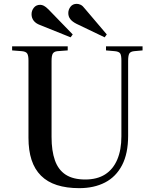

<svg xmlns="http://www.w3.org/2000/svg" viewBox="-20 -964 808 998"><path d="M392 14Q326 14 276 -2Q226 -18 193 -51Q160 -84 144 -133Q128 -182 128 -248V-650Q128 -675 121.5 -685.5Q115 -696 94 -698L43 -702V-723H332V-702L278 -698Q261 -696 254.5 -685.5Q248 -675 248 -647V-252Q248 -180 265.5 -130.5Q283 -81 321.5 -56Q360 -31 423 -31Q485 -31 526.5 -57.5Q568 -84 589.5 -134.5Q611 -185 611 -255V-650Q611 -677 604.5 -686.5Q598 -696 577 -698L531 -702V-723H721V-702L677 -698Q658 -696 652 -685.5Q646 -675 646 -647V-258Q646 -166 614.5 -105.5Q583 -45 526 -15.5Q469 14 392 14ZM524 -770 378 -840Q356 -851 345.5 -864.5Q335 -878 335 -896Q335 -914 346.5 -929Q358 -944 379 -944Q389 -944 399.5 -939Q410 -934 422 -918L535 -785ZM347 -770 188 -834Q166 -842 155 -856.5Q144 -871 144 -890Q144 -909 156 -924Q168 -939 189 -939Q198 -939 208 -934Q218 -929 232 -915L358 -785Z"/></svg>

Font: Literata 60pt Medium
Style: Regular
Weight: 500
Designer: Latin by Veronika Burian and Jose Scaglione. Greek by Irene Vlachou. Cyrillic by Vera Evstafieva.
Foundry: TypeTogether
Version: Version 3.103;gftools[0.9.29]